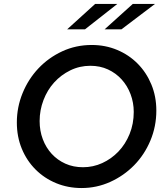

<svg xmlns="http://www.w3.org/2000/svg" viewBox="-20 -938 836 969"><path d="M65 0ZM769 -380Q769 -300 739 -228.5Q709 -157 657 -104Q605 -51 536.5 -20Q468 11 392 11Q323 11 263.5 -13.5Q204 -38 159.5 -82.5Q115 -127 90 -187.5Q65 -248 65 -320Q65 -397 94 -468Q123 -539 174 -593Q225 -647 294 -679Q363 -711 443 -711Q512 -711 571.5 -686Q631 -661 675 -616.5Q719 -572 744 -511.5Q769 -451 769 -380ZM655 -373Q655 -420 639 -462.5Q623 -505 594 -537Q565 -569 525 -587.5Q485 -606 436 -606Q382 -606 335 -583Q288 -560 253.5 -522Q219 -484 199.5 -433Q180 -382 180 -327Q180 -278 196 -235.5Q212 -193 241 -161.5Q270 -130 310 -112Q350 -94 399 -94Q450 -94 496 -115Q542 -136 577.5 -173Q613 -210 634 -261.5Q655 -313 655 -373ZM460 -918H572L409 -790H319ZM650 -918H762L593 -790H508Z"/></svg>

Font: Rosa Sans Medium
Style: Italic
Weight: 500
Italic angle: -12°
Designer: Pentagram / MCKL
Foundry: Pentagram / MCKL
Version: Version 1.005;September 16, 2019;FontCreator 11.5.0.2425 64-